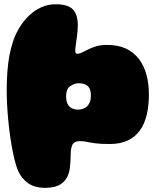

<svg xmlns="http://www.w3.org/2000/svg" viewBox="-20 -645 767 902"><path d="M192 237.5Q137.5 237.5 104.8 210Q72 182.5 58 139Q48.5 110 41.2 74Q34 38 28.2 -1.5Q22.5 -41 18.8 -80.5Q15 -120 13.2 -156.2Q11.5 -192.5 11.5 -221.5Q11.5 -266 14.5 -306.8Q17.5 -347.5 24.2 -384Q31 -420.5 42 -452.5Q53 -484.5 69 -511.5Q90.5 -547.5 117.5 -572.8Q144.5 -598 175.8 -611.5Q207 -625 242 -625Q298.5 -625 322 -601Q345.5 -577 345.5 -526.5Q345.5 -512.5 344.2 -498.5Q343 -484.5 341.2 -471.2Q339.5 -458 337.8 -446.5Q336 -435 334.8 -425.2Q333.5 -415.5 333.5 -408.5Q333.5 -392.5 342 -392.5Q353.5 -392.5 366.2 -398.8Q379 -405 395.2 -413.2Q411.5 -421.5 433 -427.8Q454.5 -434 483.5 -434Q534.5 -434 571.5 -416.8Q608.5 -399.5 632.5 -368Q656.5 -336.5 668 -294.2Q679.5 -252 679.5 -201.5Q679.5 -148.5 669.2 -105.5Q659 -62.5 637 -32Q615 -1.5 580.2 15Q545.5 31.5 496 31.5Q450.5 31.5 426 28Q401.5 24.5 386.8 21.2Q372 18 355 18Q328.5 18 320.2 35Q312 52 312 81.5Q312 91 311.5 102.5Q311 114 310 126Q309 138 307.5 148.5Q306 159 304 166Q293.5 201 266.8 219.2Q240 237.5 192 237.5ZM346.5 -130Q358 -130 368.8 -133.5Q379.5 -137 388 -144.5Q396.5 -152 401.8 -165Q407 -178 407 -196.5Q407 -220 399.2 -232.2Q391.5 -244.5 378.5 -249.2Q365.5 -254 349.5 -254Q331 -254 310.8 -241Q290.5 -228 290.5 -192.5Q290.5 -187.5 291 -182.8Q291.5 -178 292.2 -173.5Q293 -169 294.2 -165Q295.5 -161 297 -157.5Q301.5 -149 308.5 -142.8Q315.5 -136.5 325 -133.2Q334.5 -130 346.5 -130Z"/></svg>

Font: Gluten Thin Black
Style: Regular
Weight: 900
Version: Version 1.300